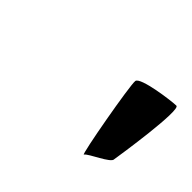

<svg xmlns="http://www.w3.org/2000/svg" viewBox="-60 -871 380 380"><g transform="rotate(45 130.0 -681.0)"><path d="M164 -757C162 -744 192 -577 195 -582C200 -590 245 -608 244 -618C246 -630 269 -780 256 -780C244 -780 166 -770 164 -757Z"/></g></svg>

Font: Ampere
Style: ExtIta
Weight: 400
Version: Version 1